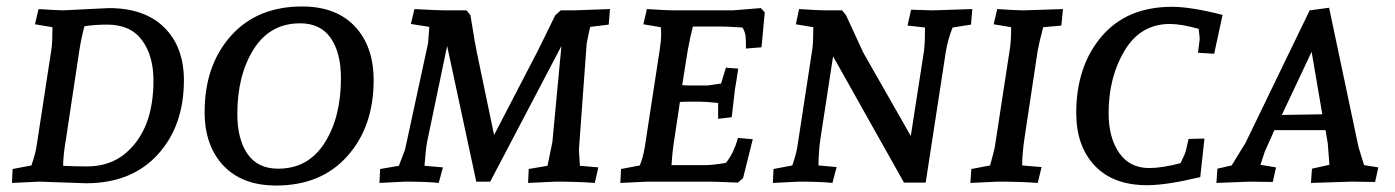

<svg xmlns="http://www.w3.org/2000/svg" viewBox="-20 -561 4309 593"><path d="M174 -529 316 -536Q427 -536 487.5 -476Q548 -416 548 -313Q548 -172 467 -83.5Q386 5 246 5L101 0L17 4L19 -39L77 -50Q90 -88 93 -110L139 -410Q142 -432 142 -477L88 -486L99 -533Q144 -530 174 -529ZM311 -485Q273 -485 241 -480Q233 -454 225 -405L184 -133Q175 -81 175 -49Q205 -47 249 -47Q319 -47 367 -87Q454 -160 454 -312Q454 -389 418.5 -437Q383 -485 311 -485Z M1134 -313Q1134 -170 1053 -79Q972 12 833 12Q728 12 670 -49.5Q612 -111 612 -215Q612 -359 693 -450Q774 -541 913 -541Q1018 -541 1076 -479.5Q1134 -418 1134 -313ZM713 -209Q713 -131 744.5 -85.5Q776 -40 839 -40Q932 -40 982.5 -119.5Q1033 -199 1033 -319Q1033 -398 1001.5 -443.5Q970 -489 907 -489Q814 -489 763.5 -409Q713 -329 713 -209Z M1768 -99 1771 -49 1828 -44 1817 4Q1765 0 1697 0L1611 4L1613 -39L1671 -49L1686 -122L1714 -419L1494 0H1451L1361 -419L1299 -122Q1295 -100 1291 -49L1348 -44L1335 4Q1299 0 1231 0L1152 4L1154 -39L1212 -49Q1214 -55 1221.5 -74Q1229 -93 1231 -99L1302 -427L1306 -478L1249 -487L1260 -533Q1333 -529 1355 -529H1421L1433 -514Q1448 -420 1453 -398L1506 -144L1642 -406L1695 -514L1712 -529H1752L1864 -533L1860 -485L1803 -478Q1800 -468 1792 -427Z M2061 -529H2243L2330 -536L2342 -523L2332 -415L2284 -411Q2284 -431 2283 -446.5Q2282 -462 2273 -476Q2225 -479 2213 -479H2120Q2112 -449 2104 -405L2087 -298Q2098 -297 2115 -297H2166L2207 -303L2222 -352L2260 -349Q2253 -301 2250 -286L2240 -199L2198 -194V-243Q2158 -247 2143 -247H2109Q2090 -247 2080 -246L2063 -133Q2057 -98 2054 -51H2158Q2182 -51 2222 -58Q2247 -89 2259 -135L2305 -131L2275 -11L2259 3Q2188 0 2173 0H1980L1896 4L1898 -39L1956 -50Q1966 -73 1972 -110L2018 -410Q2022 -438 2022 -453.5Q2022 -469 2021 -477L1967 -486L1978 -533Q2041 -529 2061 -529Z M2531 -529H2581L2593 -514Q2638 -416 2646 -399L2793 -141L2834 -405Q2837 -432 2837 -476L2783 -482L2794 -531L2861 -529L2983 -533L2979 -485L2922 -476Q2907 -438 2901 -400L2839 3H2772L2553 -387L2514 -133Q2508 -92 2508 -50L2564 -45L2551 4Q2517 0 2447 0L2367 4L2369 -39L2427 -50Q2440 -88 2443 -110L2489 -410Q2492 -432 2492 -477L2438 -486L2448 -533Q2508 -529 2531 -529Z M3263 -533 3258 -482 3202 -477Q3189 -428 3185 -405L3144 -133Q3137 -85 3137 -50L3197 -45L3185 4Q3132 0 3062 0L2977 4L2980 -39L3038 -50Q3038 -51 3045 -76.5Q3052 -102 3053 -110L3099 -410Q3103 -436 3103 -477L3049 -486L3060 -533Q3120 -529 3142 -529Z M3523 11Q3418 11 3361 -49.5Q3304 -110 3304 -212Q3304 -356 3382 -448Q3460 -540 3600 -540Q3658 -540 3756 -515L3730 -395L3680 -398L3685 -437Q3686 -444 3682 -472Q3628 -487 3593 -487Q3503 -487 3453.5 -405Q3404 -323 3404 -211Q3404 -136 3436.5 -89Q3469 -42 3529 -42Q3569 -42 3626 -57Q3642 -89 3643 -97L3651 -132L3700 -133L3687 -14Q3583 11 3523 11Z M4237 -44 4227 1Q4181 0 4155 0L4029 4L4032 -40L4086 -52L4081 -117L4074 -159H3916L3886 -92L3873 -52L3921 -44L3911 1Q3868 0 3840 0L3737 4L3740 -40L3784 -50L3827 -120L4025 -529L4085 -537L4176 -106L4193 -51ZM4031 -401 3939 -206 4064 -208Z"/></svg>

Font: Andada SC
Style: Italic
Weight: 400
Italic angle: -8.29999°
Designer: Carolina Giovagnoli
Foundry: Carolina Giovagnoli
Version: Version 1.003